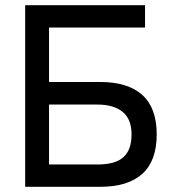

<svg xmlns="http://www.w3.org/2000/svg" viewBox="-20 -720 674 740"><path d="M77 0V-700H539V-614H169V-404H366Q473 -404 528.5 -354Q584 -304 584 -202Q584 -100 528.5 -50Q473 0 366 0ZM169 -86H356Q424 -86 455.5 -114Q487 -142 487 -202Q487 -261 452.5 -289Q418 -317 356 -317H169Z"/></svg>

Font: Zen Kaku Gothic New Medium
Style: Regular
Weight: 500
Designer: Yoshimichi Ohira
Foundry: Positype
Version: Version 1.002